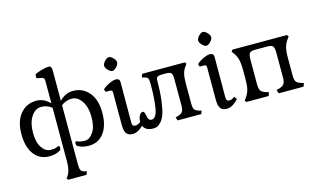

<svg xmlns="http://www.w3.org/2000/svg" viewBox="-114 -1139 2932 1761"><g transform="rotate(-15 1352.0 -258.0)"><path d="M374 106V-409Q329 -444 273.5 -444Q218 -444 179.5 -386Q141 -328 141 -234.5Q141 -141 176 -90.5Q211 -40 259 -40Q298 -40 314 -48Q330 -56 333 -56Q346 -56 346 -37.5Q346 -19 337 -13Q295 14 231 14Q141 14 88 -55.5Q35 -125 35 -248Q35 -371 93.5 -440.5Q152 -510 245 -510Q317 -510 374 -451V-665Q374 -693 353 -698L301 -709V-742Q317 -756 362 -769Q407 -782 440 -782Q464 -782 464 -736V-451Q521 -510 593 -510Q686 -510 744.5 -440.5Q803 -371 803 -248Q803 -125 750 -55.5Q697 14 607 14Q543 14 501 -13Q492 -19 492 -37.5Q492 -56 505 -56Q508 -56 516 -52Q540 -40 583.5 -40Q627 -40 662 -90.5Q697 -141 697 -234.5Q697 -328 658.5 -386Q620 -444 564 -444Q508 -444 464 -409V155Q464 193 472.5 208.5Q481 224 506 230L527 235L516 266H342L330 251L342 235Q374 190 374 106Z M952 -616Q930 -639 930 -658Q930 -677 951.5 -700.5Q973 -724 991.5 -724Q1010 -724 1032 -701Q1054 -678 1054 -658.5Q1054 -639 1032 -616Q1010 -593 992 -593Q974 -593 952 -616ZM1066 -54Q1090 -54 1116 -75L1135 -49Q1078 14 1023 14Q982 14 964 -11Q946 -36 946 -92V-402Q946 -424 926 -424H882L873 -450Q902 -476 939 -493Q976 -510 998 -510Q1037 -510 1037 -478L1036 -88Q1036 -54 1066 -54Z M1612 -312V-116Q1612 -76 1623 -60.5Q1634 -45 1668 -35L1687 -30L1677 0H1452L1441 -31L1462 -37Q1497 -48 1509 -64.5Q1521 -81 1521 -123V-374Q1521 -417 1509.5 -430.5Q1498 -444 1462 -444H1423Q1395 -444 1380.5 -436.5Q1366 -429 1366 -407Q1366 -293 1355 -210.5Q1344 -128 1329 -86Q1314 -44 1291 -20Q1268 4 1252 9Q1236 14 1215 14Q1168 14 1142 -10.5Q1116 -35 1116 -71Q1116 -107 1129 -133Q1142 -159 1164 -159Q1177 -159 1182 -130Q1188 -105 1191 -94Q1201 -68 1223 -68Q1267 -68 1283 -152Q1299 -236 1299 -384Q1299 -428 1292 -440.5Q1285 -453 1258 -460L1237 -465L1248 -497H1653L1665 -482L1653 -465Q1630 -435 1621 -401Q1612 -367 1612 -312Z M1845 -616Q1823 -639 1823 -658Q1823 -677 1844.5 -700.5Q1866 -724 1884.5 -724Q1903 -724 1925 -701Q1947 -678 1947 -658.5Q1947 -639 1925 -616Q1903 -593 1885 -593Q1867 -593 1845 -616ZM1959 -54Q1983 -54 2009 -75L2028 -49Q1971 14 1916 14Q1875 14 1857 -11Q1839 -36 1839 -92V-402Q1839 -424 1819 -424H1775L1766 -450Q1795 -476 1832 -493Q1869 -510 1891 -510Q1930 -510 1930 -478L1929 -88Q1929 -54 1959 -54Z M2423 -442H2305Q2266 -442 2253.5 -427Q2241 -412 2241 -366V-133Q2241 -87 2254 -69Q2267 -51 2305 -40L2328 -34L2316 0H2106L2093 -16L2106 -34Q2131 -67 2141 -104Q2151 -141 2151 -201V-296Q2151 -356 2141 -393Q2131 -430 2106 -463L2093 -481L2106 -497H2622L2635 -481L2622 -463Q2597 -430 2587 -393Q2577 -356 2577 -296V-126Q2577 -83 2589 -66Q2601 -49 2638 -38L2659 -32L2648 0H2412L2400 -34L2423 -40Q2461 -51 2474 -69Q2487 -87 2487 -133V-366Q2487 -412 2474.5 -427Q2462 -442 2423 -442Z"/></g></svg>

Font: Gabriela
Style: Regular
Weight: 400
Designer: Eduardo Rodriguez Tunni
Foundry: Eduardo Rodriguez Tunni
Version: Version 1.003